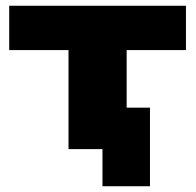

<svg xmlns="http://www.w3.org/2000/svg" viewBox="-20 -518 680 667"><path d="M336 129V0H218V-344H12V-498H626V-344H420V-144H501V129Z"/></svg>

Font: Nunito Sans 10pt Expanded Black
Style: Regular
Weight: 900
Width: 7
Designer: Vernon Adams
Foundry: Vernon Adams
Version: Version 3.101;gftools[0.9.27]